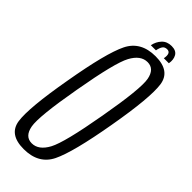

<svg xmlns="http://www.w3.org/2000/svg" viewBox="-251 -790 825 825"><g transform="rotate(45 162.0 -377.5)"><path d="M103 4Q13.5 4 3.2 -66.2Q-7 -136.5 28.5 -337.5Q63 -538 97.8 -608.5Q132.5 -679 222.2 -679Q312 -679 322 -608Q332 -537 297 -337.5Q262 -136 227.5 -66Q193 4 103 4ZM110 -38Q151.5 -38 179 -89.2Q206.5 -140.5 241 -337.5Q276 -535 266.5 -586Q257 -637 215.5 -637Q174 -637 146.5 -586Q119 -535 84.5 -337.5Q49.5 -140.5 59 -89.2Q68.5 -38 110 -38ZM240 -759Q267.5 -759 277.8 -741.2Q288 -723.5 283.5 -698H253Q260 -735.5 236 -735.5Q222 -735.5 215.2 -726Q208.5 -716.5 205 -698H174Q179 -723.5 195.5 -741.2Q212 -759 240 -759Z"/></g></svg>

Font: Anybody Condensed Light
Style: Italic
Weight: 300
Width: 3
Italic angle: -10°
Designer: Tyler Finck
Foundry: Etcetera Type Company
Version: Version 1.010; ttfautohint (v1.8.3) -l 8 -r 50 -G 200 -x 14 